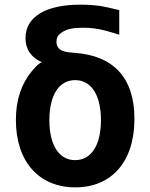

<svg xmlns="http://www.w3.org/2000/svg" viewBox="-20 -786 642 820"><path d="M301.8 14.2C455.6 14.2 554.2 -94.2 554.2 -278.3C554.2 -458.5 460 -548.3 300.8 -560.1C260.7 -563 221.2 -565.9 221.2 -608.4C221.2 -624.5 227.1 -635.3 238.3 -643.6L249 -650.9C270 -662.6 292 -667.5 334 -667.5C379.9 -667.5 413.6 -661.6 477.1 -641.6C488.3 -638.2 487.8 -638.2 489.3 -637.7V-742.7C449.7 -752.4 425.3 -757.8 415 -759.3C413.6 -759.8 411.6 -759.8 410.2 -760.3C382.8 -764.2 352.1 -766.1 323.2 -766.1C173.3 -766.1 88.9 -712.9 88.9 -623.5C88.9 -576.7 111.8 -540.5 159.7 -520C151.9 -520 134.3 -504.4 116.2 -482.4C71.3 -427.7 47.9 -360.4 47.9 -273.4C47.9 -95.7 146.5 14.2 301.8 14.2ZM300.8 -102.1C232.4 -102.1 190.9 -165.5 190.9 -272.9C190.9 -380.4 232.4 -443.8 300.8 -443.8C369.6 -443.8 411.1 -380.4 411.1 -272.9C411.1 -165.5 369.6 -102.1 300.8 -102.1Z"/></svg>

Font: Hack
Style: Bold
Weight: 700
Monospace: yes
Designer: Christopher Simpkins
Foundry: Christopher Simpkins
Version: Version 2.010